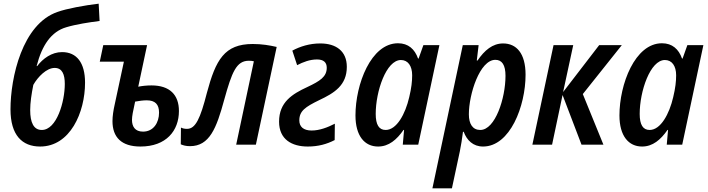

<svg xmlns="http://www.w3.org/2000/svg" viewBox="-20 -786 3844 1043"><path d="M198 10C361 10 442 -175 442 -337C442 -445 397 -503 317 -503C261 -503 213 -468 182 -427H179C208 -540 258 -614 340 -638C393 -654 465 -665 521 -672L516 -766C439 -757 341 -739 292 -721C101 -655 37 -365 37 -192C37 -52 100 10 198 10ZM207 -80C163 -80 144 -120 144 -188C144 -228 151 -275 161 -325C186 -369 233 -417 277 -417C318 -417 332 -382 332 -330C332 -233 288 -80 207 -80Z M743 10C883 10 952 -76 952 -183C952 -271 902 -322 803 -322C776 -322 750 -319 731 -315L779 -541H541L522 -451H653L603 -218C596 -187 591 -155 591 -128C591 -41 639 10 743 10ZM757 -71C713 -71 697 -99 697 -135C697 -154 702 -180 714 -234C736 -238 757 -241 777 -241C823 -241 844 -219 844 -174C844 -120 814 -71 757 -71Z M1012 8C1118 8 1156 -89 1198 -244C1240 -395 1264 -456 1332 -456C1343 -456 1352 -455 1359 -453L1263 0H1370L1483 -531C1444 -540 1402 -547 1353 -547C1199 -547 1152 -461 1104 -282C1068 -141 1042 -86 996 -86C983 -86 973 -88 963 -93L962 -2C976 4 991 8 1012 8Z M1652 10C1709 10 1755 -3 1798 -25L1799 -114C1760 -94 1716 -77 1673 -77C1628 -77 1606 -98 1606 -132C1606 -183 1638 -205 1714 -242C1797 -281 1864 -323 1864 -423C1864 -508 1806 -550 1720 -550C1662 -550 1611 -534 1568 -511L1594 -432C1627 -449 1663 -463 1702 -463C1738 -463 1755 -447 1755 -418C1755 -369 1719 -346 1649 -313C1567 -275 1496 -231 1496 -125C1496 -28 1566 10 1652 10Z M2075 -80C2039 -80 2021 -108 2021 -167C2021 -290 2078 -460 2158 -460C2196 -460 2219 -428 2219 -377C2219 -344 2215 -308 2203 -258C2182 -167 2135 -80 2075 -80ZM2034 10C2092 10 2135 -27 2172 -80H2175L2168 0H2252L2367 -541H2280L2254 -468H2251C2233 -519 2198 -551 2142 -551C1995 -551 1911 -328 1911 -159C1911 -47 1961 10 2034 10Z M2589 -80C2548 -80 2527 -112 2527 -165C2527 -274 2586 -461 2671 -461C2707 -461 2726 -433 2726 -374C2726 -252 2670 -80 2589 -80ZM2329 237H2435L2478 36C2484 5 2491 -34 2495 -70H2499C2516 -24 2550 10 2604 10C2751 10 2835 -210 2835 -380C2835 -497 2785 -550 2713 -550C2656 -550 2612 -513 2574 -457H2570L2580 -541H2494Z M2872 0H2979L3036 -270L3139 0H3258L3146 -275L3358 -541H3235L3039 -286L3094 -541H2987Z M3509 -80C3473 -80 3455 -108 3455 -167C3455 -290 3512 -460 3592 -460C3630 -460 3653 -428 3653 -377C3653 -344 3649 -308 3637 -258C3616 -167 3569 -80 3509 -80ZM3468 10C3526 10 3569 -27 3606 -80H3609L3602 0H3686L3801 -541H3714L3688 -468H3685C3667 -519 3632 -551 3576 -551C3429 -551 3345 -328 3345 -159C3345 -47 3395 10 3468 10Z"/></svg>

Font: Noto Sans Display SemiCondensed Medium
Style: Italic
Weight: 500
Width: 4
Italic angle: -12°
Designer: Monotype Design Team
Foundry: Monotype Imaging Inc.
Version: Version 1.900